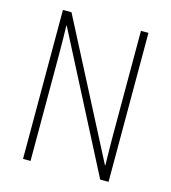

<svg xmlns="http://www.w3.org/2000/svg" viewBox="-107 -801 794 889"><g transform="rotate(15 290.0 -357.0)"><path d="M495 0V-714H459V-209C459 -172 460 -117 461 -70H459L126 -714H85V0H121V-514C121 -569 120 -608 119 -648H121L455 0Z"/></g></svg>

Font: Noto Sans Bengali Condensed ExtraLight
Style: Regular
Weight: 200
Width: 3
Designer: Joana Ranito - Universal Thirst; Jelle Bosma - Monotype Design Team
Foundry: Universal Thirst ehf.
Version: Version 3.000